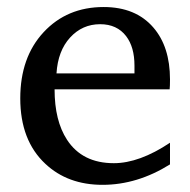

<svg xmlns="http://www.w3.org/2000/svg" viewBox="-20 -513 535 541"><path d="M459 -49.8Q366.7 7.8 269 7.8Q170.9 7.8 107.9 -51.3Q37.1 -117.2 37.1 -235.8Q37.1 -351.6 103 -422.4Q168.9 -493.2 272 -493.2Q362.3 -493.2 412.1 -435.5Q459 -381.3 459 -289.1Q459 -270 458 -261.2H133.8Q133.8 -172.9 168.9 -119.1Q211.9 -53.2 300.8 -53.2Q372.6 -53.2 459 -110.8ZM358.9 -306.2V-328.1Q358.9 -380.4 335.4 -411.1Q309.6 -444.8 262.2 -444.8Q211.9 -444.8 177.5 -407.2Q143.1 -369.6 139.2 -306.2Z"/></svg>

Font: Ezra SIL
Style: Regular
Weight: 400
Designer: Development by SIL's NRSI team. OpenType tables by Ralph Hancock ( hancock@dircon.co.uk )
Foundry: SIL International, Version 2.51: 2007
Version: Version 2.51, 2007